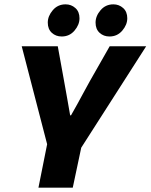

<svg xmlns="http://www.w3.org/2000/svg" viewBox="-20 -864 693 884"><path d="M157 0 197 -200 80 -651H246L275 -491Q282 -454 289 -413Q296 -372 303 -333H307Q322 -359 336.5 -385.5Q351 -412 365.5 -439Q380 -466 394 -491L485 -651H653L354 -184L315 0ZM264 -696Q237 -696 218.5 -713Q200 -730 200 -760Q200 -790 223 -817Q246 -844 282 -844Q308 -844 327 -827Q346 -810 346 -780Q346 -750 323 -723Q300 -696 264 -696ZM484 -696Q457 -696 438.5 -713Q420 -730 420 -760Q420 -790 443 -817Q466 -844 502 -844Q528 -844 547 -827Q566 -810 566 -780Q566 -750 543 -723Q520 -696 484 -696Z"/></svg>

Font: Source Code Pro ExtraLight Black
Style: Italic
Weight: 900
Italic angle: -11°
Monospace: yes
Version: Version 1.016;hotconv 1.0.116;makeotfexe 2.5.65601